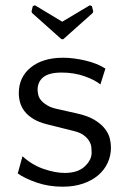

<svg xmlns="http://www.w3.org/2000/svg" viewBox="-20 -693 481 725"><path d="M212 -545 101 -644 99 -650 104 -670 112 -673 215 -611 319 -673 327 -670 332 -650 330 -644 219 -545ZM213 -419Q165 -419 143.5 -401.5Q122 -384 122 -354Q122 -344 125 -333Q128 -322 136.5 -312.5Q145 -303 159.5 -294.5Q174 -286 198 -281L269 -265Q311 -256 336.5 -240.5Q362 -225 376 -207Q390 -189 394.5 -170.5Q399 -152 399 -136Q399 -105 386.5 -78Q374 -51 350.5 -31Q327 -11 293 0.5Q259 12 217 12Q164 12 119 -3.5Q74 -19 47 -38L65 -103Q101 -70 145 -55Q189 -40 224 -40Q274 -40 300 -64.5Q326 -89 326 -116Q326 -125 325 -136.5Q324 -148 317 -160Q310 -172 296 -182.5Q282 -193 256 -199L160 -223Q127 -231 106 -244Q85 -257 73 -272.5Q61 -288 56 -305.5Q51 -323 51 -341Q51 -402 96.5 -438.5Q142 -475 218 -475Q257 -475 302 -464.5Q347 -454 378 -434L359 -374Q339 -391 299.5 -405Q260 -419 213 -419Z"/></svg>

Font: Quattrocento Sans
Style: Regular
Weight: 400
Designer: Pablo Impallari
Foundry: Pablo Impallari, Igino Marini, Brenda Gallo
Version: Version 2.000